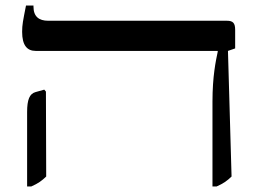

<svg xmlns="http://www.w3.org/2000/svg" viewBox="-20 -667 945 694"><path d="M748 7H763C786 -3 802 -14 817 -29L804 -483L830 -492V-559C830 -584 822 -592 800 -592H154C121 -592 101 -607 101 -643V-647H74C63 -591 60 -578 60 -552C60 -503 78 -483 109 -483H767V-480C760 -447 748 -391 748 -300ZM78 7H93C116 -3 132 -14 147 -29L146 -336L140 -343L108 -334C87 -328 78 -307 78 -262Z"/></svg>

Font: Noto Serif Hebrew
Style: Regular
Weight: 400
Designer: Monotype Design Team
Foundry: Monotype Imaging Inc.
Version: Version 1.901